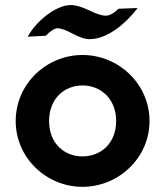

<svg xmlns="http://www.w3.org/2000/svg" viewBox="-20 -723 651 758"><path d="M305.7 -385.7C376 -385.7 438.5 -335 438.5 -245.1C438.5 -155.3 376 -105.5 305.7 -105.5C235.4 -105.5 173.8 -155.3 173.8 -245.1C173.8 -335 235.4 -385.7 305.7 -385.7ZM305.7 -505.9C163.1 -505.9 42 -391.6 42 -245.1C42 -99.6 163.1 14.6 305.7 14.6C448.2 14.6 570.3 -99.6 570.3 -245.1C570.3 -391.6 448.2 -505.9 305.7 -505.9ZM161.1 -582C179.7 -601.6 195.3 -611.3 208 -611.3H210C222.7 -610.4 241.2 -603.5 265.6 -590.8C290 -578.1 308.6 -570.3 322.3 -569.3C326.2 -568.4 330.1 -568.4 334 -568.4C407.2 -568.4 481.4 -635.7 523.4 -691.4L448.2 -688.5C428.7 -669.9 412.1 -661.1 397.5 -661.1H393.6C379.9 -662.1 359.4 -668.9 333 -681.6C305.7 -694.3 285.2 -701.2 270.5 -702.1C267.6 -703.1 263.7 -703.1 259.8 -703.1C199.2 -703.1 124 -637.7 94.7 -586.9L88.9 -578.1Z"/></svg>

Font: Sen-gleads
Style: Bold
Weight: 700
Designer: Kosal Sen, Philatype
Foundry: Philatype
Version: Version 1.004; ttfautohint (v1.8.3)